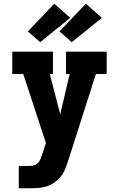

<svg xmlns="http://www.w3.org/2000/svg" viewBox="-20 -808 640 1033"><path d="M81 205V85H135Q149 85 162.5 81.5Q176 78 185 68Q194 58 199 45Q204 32 208 19L227 -39L105 -410H46V-530H265V-410H248L304 -193L355 -410H335V-530H554V-410H496L347 56Q340 78 331 100.5Q322 123 307 141.5Q292 160 272.5 174Q253 188 230 195Q207 202 183 203.5Q159 205 135 205ZM366 -581 300 -639 442 -788 528 -712ZM196 -581 130 -639 272 -788 358 -712Z"/></svg>

Font: Iosevka Slab Heavy Extended
Style: Regular
Weight: 900
Width: 7
Monospace: yes
Designer: Belleve Invis
Foundry: Belleve Invis
Version: Version 11.1.0; ttfautohint (v1.8.3)